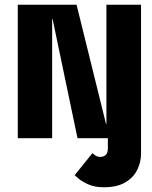

<svg xmlns="http://www.w3.org/2000/svg" viewBox="-20 -583 640 810"><path d="M418 207Q378 207 350.5 194Q323 181 309 168.5Q295 156 295 156L370 63Q370 63 379.5 71Q389 79 405 79Q415 79 425 71.5Q435 64 435 43V0H575V65Q575 101 559 133.5Q543 166 508.5 186.5Q474 207 418 207ZM429 -563H575V0H307L202 -502H200V0H55V-563H303L427 -61H429Z"/></svg>

Font: Darker Grotesque Light Black
Style: Regular
Weight: 900
Version: Version 1.000;gftools[0.9.28]